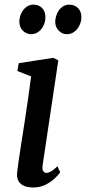

<svg xmlns="http://www.w3.org/2000/svg" viewBox="-20 -818 380 848"><path d="M126 10Q102.5 10 86 2.8Q69.5 -4.5 61.5 -18.8Q53.5 -33 55.5 -55Q57.5 -74.5 62.5 -108.5Q67.5 -142.5 74.2 -186.2Q81 -230 88.8 -279.5Q96.5 -329 103.8 -380.5Q111 -432 117.5 -480.5L56.5 -504.5L63 -539L215 -562.5L237.5 -551.5L168.5 -90Q165.5 -72 170.5 -63.2Q175.5 -54.5 184 -54.5Q194 -54.5 205.2 -60.8Q216.5 -67 233.5 -83.5L246 -57Q240.5 -49 224.8 -33Q209 -17 184 -3.5Q159 10 126 10ZM116.5 -667Q96.5 -667 80.5 -683Q64.5 -699 65.5 -725.5Q66.5 -744.5 74.8 -761Q83 -777.5 96.8 -787.5Q110.5 -797.5 128.5 -797.5Q151 -797.5 166 -782.5Q181 -767.5 180.5 -741Q180.5 -723 172.5 -705.8Q164.5 -688.5 150.2 -677.8Q136 -667 116.5 -667ZM275 -667Q254.5 -667 238.8 -683.2Q223 -699.5 224 -725.5Q225.5 -744 233.2 -760.5Q241 -777 254.5 -787.2Q268 -797.5 286.5 -797.5Q309.5 -797.5 324.8 -782Q340 -766.5 339.5 -741Q339 -722.5 330.8 -705.5Q322.5 -688.5 308.5 -677.8Q294.5 -667 275 -667Z"/></svg>

Font: Merriweather 28pt Medium
Style: Italic
Weight: 500
Italic angle: -7.8°
Version: Version 2.101